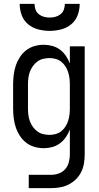

<svg xmlns="http://www.w3.org/2000/svg" viewBox="-20 -760 515 995"><path d="M129 215V146H245Q265 146 284.5 139Q304 132 317.5 117Q331 102 336.5 81.5Q342 61 342 41V-89Q334 -68 321.5 -49.5Q309 -31 291 -17.5Q273 -4 251 2Q229 8 207 8Q182 8 158 1Q134 -6 115 -21Q96 -36 82.5 -57Q69 -78 61.5 -101Q54 -124 51 -148.5Q48 -173 48 -197V-323Q48 -347 51 -371.5Q54 -396 61.5 -419Q69 -442 82.5 -463Q96 -484 115 -499Q134 -514 158 -521Q182 -528 207 -528Q229 -528 251 -522Q273 -516 291 -502.5Q309 -489 321.5 -470.5Q334 -452 342 -431V-520H419V41Q419 64 415 87.5Q411 111 400.5 132Q390 153 373 169.5Q356 186 335 196.5Q314 207 291 211Q268 215 245 215ZM237 -61Q253 -61 269 -65.5Q285 -70 297.5 -80Q310 -90 319 -104Q328 -118 333 -133.5Q338 -149 340 -165Q342 -181 342 -197V-323Q342 -339 340 -355Q338 -371 333 -386.5Q328 -402 319 -416Q310 -430 297.5 -440Q285 -450 269 -454.5Q253 -459 237 -459Q220 -459 203.5 -455Q187 -451 173.5 -441Q160 -431 150.5 -417.5Q141 -404 135 -388.5Q129 -373 127 -356Q125 -339 125 -323V-197Q125 -181 127 -164Q129 -147 135 -131.5Q141 -116 150.5 -102.5Q160 -89 173.5 -79Q187 -69 203.5 -65Q220 -61 237 -61ZM237 -600Q208 -600 178.5 -607.5Q149 -615 126 -634Q103 -653 92.5 -681.5Q82 -710 82 -740H159Q159 -725 164 -710.5Q169 -696 181 -686.5Q193 -677 207.5 -673Q222 -669 237 -669Q253 -669 267.5 -673Q282 -677 294 -686.5Q306 -696 311 -710.5Q316 -725 316 -740H393Q393 -710 382.5 -681.5Q372 -653 349 -634Q326 -615 296.5 -607.5Q267 -600 237 -600Z"/></svg>

Font: Iosevka QP
Style: Regular
Weight: 400
Designer: Belleve Invis
Foundry: Belleve Invis
Version: Version 20.0.0; ttfautohint (v1.8.4)